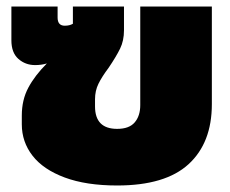

<svg xmlns="http://www.w3.org/2000/svg" viewBox="-20 -555 706 590"><path d="M47 -173V-200Q47 -248 67 -285.5Q87 -323 124 -360Q107 -355 88 -355Q58 -355 36.5 -374Q15 -393 15 -431V-535H157V-501Q157 -476 179 -476Q194 -476 204 -482V-535H361V-462Q361 -430 349 -405.5Q337 -381 314 -347Q293 -319 282.5 -297.5Q272 -276 272 -250V-228Q272 -159 340 -159Q377 -159 394 -179Q411 -199 411 -232V-535H631V-235Q631 -116 559.5 -50.5Q488 15 340 15Q245 15 179 -9.5Q113 -34 80 -76.5Q47 -119 47 -173Z"/></svg>

Font: Prompt Black
Style: Regular
Weight: 900
Designer: Katatrad Team
Foundry: CadsonDemak
Version: Version 1.001